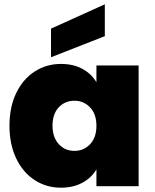

<svg xmlns="http://www.w3.org/2000/svg" viewBox="-20 -865 720 892"><path d="M24 -281Q24 -368 55.5 -433Q87 -498 141.5 -533Q196 -568 263 -568Q321 -568 363 -545Q405 -522 428 -483V-561H624V0H428V-78Q405 -39 362.5 -16Q320 7 263 7Q196 7 141.5 -28Q87 -63 55.5 -128.5Q24 -194 24 -281ZM428 -281Q428 -335 398.5 -366Q369 -397 326 -397Q282 -397 253 -366.5Q224 -336 224 -281Q224 -227 253 -195.5Q282 -164 326 -164Q369 -164 398.5 -195Q428 -226 428 -281ZM467 -697 217 -599V-732L467 -845Z"/></svg>

Font: DVN-Poppins ExtBd
Style: Regular
Weight: 800
Designer: Ninad Kale (Devanagari), Jonny Pinhorn (Latin)
Foundry: Indian Type Foundry
Version: 4.004